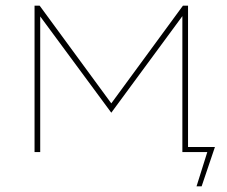

<svg xmlns="http://www.w3.org/2000/svg" viewBox="-20 -537 802 678"><path d="M674 121H692L739 -18H644V-517H626L373 -172L120 -517H102V0H122V-479L373 -139L624 -480V0H712Z"/></svg>

Font: Chess Sans Thin
Style: Regular
Weight: 100
Designer: Wolf Bōese
Foundry: Wolf Bōese
Version: Version 7.223;Glyphs 3.3 (3306)